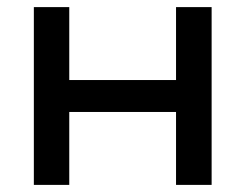

<svg xmlns="http://www.w3.org/2000/svg" viewBox="-20 -520 690 540"><path d="M174.8 0H75.2V-500H174.8V-294.9H475.1V-500H575.2V0H475.1V-205.1H174.8Z"/></svg>

Font: Optician Sans
Style: Regular
Weight: 400
Designer: Fábio Duarte Martins, Simen Schikulski
Version: Version 1.002